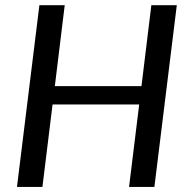

<svg xmlns="http://www.w3.org/2000/svg" viewBox="-20 -738 752 758"><path d="M589.5 0H489.5L529.5 -325.5H187.5L147.5 0H47L135.5 -717.5H235.5L196.5 -398H538.5L577.5 -717.5H678Z"/></svg>

Font: Lato Medium
Style: Italic
Weight: 500
Italic angle: -7°
Designer: Lukasz Dziedzic
Foundry: tyPoland Lukasz Dziedzic
Version: Version 2.006; 2014-01-15